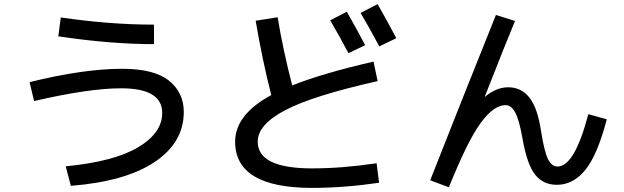

<svg xmlns="http://www.w3.org/2000/svg" viewBox="-20 -860 3040 935"><path d="M124 -460Q387 -525 575 -525Q731 -525 803 -467Q875 -409 875 -315Q875 -166 733 -71Q591 24 325 45L300 -50Q536 -73 653 -143Q770 -213 770 -310Q770 -430 570 -430Q414 -430 146 -368ZM276 -775Q516 -740 730 -740V-645Q519 -645 264 -683Z M1588 -761 1669 -803Q1729 -697 1758 -640L1677 -601Q1631 -688 1588 -761ZM1736 -797 1819 -840Q1870 -750 1910 -674L1827 -634Q1785 -714 1736 -797ZM1799 -560 1819 -465Q1503 -394 1369 -323.5Q1235 -253 1235 -170Q1235 -40 1500 -40Q1646 -40 1814 -65L1826 30Q1655 55 1500 55Q1125 55 1125 -170Q1125 -302 1301 -397Q1258 -565 1225 -759L1332 -776Q1358 -618 1403 -444Q1551 -503 1799 -560Z M2395 -787 2488 -758Q2443 -650 2341 -390L2342 -389Q2397 -435 2455 -435Q2518 -435 2558 -385Q2598 -335 2615 -220Q2631 -120 2649 -84.5Q2667 -49 2695 -49Q2778 -49 2845 -304L2935 -279Q2889 -104 2830 -32Q2771 40 2692 40Q2625 40 2585.5 -10Q2546 -60 2524 -188Q2508 -278 2488.5 -313Q2469 -348 2442 -348Q2384 -348 2320 -260Q2256 -172 2166 52L2075 18Q2225 -364 2395 -787Z"/></svg>

Font: Mplus 1p Medium
Style: Regular
Weight: 500
Version: Version 1.061